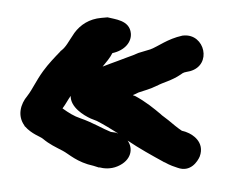

<svg xmlns="http://www.w3.org/2000/svg" viewBox="-37 -488 538 458"><g transform="rotate(-5 232.0 -259.0)"><path d="M410 -388C373 -383 352 -368 331 -362L302 -356C294 -353 283 -350 275 -348L250 -341C240 -338 230 -336 214 -331C223 -340 234 -351 240 -361C271 -365 288 -384 288 -404C288 -436 252 -441 236 -447H221C192 -447 170 -435 154 -417C136 -395 132 -386 118 -377H117V-376C102 -363 86 -349 72 -333C52 -310 43 -292 29 -277C11 -259 1 -232 16 -207V-206L17 -205C32 -185 51 -178 57 -172C72 -157 85 -150 102 -139C116 -130 133 -109 172 -97L184 -92H186C194 -89 211 -85 229 -91C263 -102 270 -130 258 -150C284 -129 312 -110 339 -92L340 -91H341C354 -82 364 -78 371 -75C401 -61 420 -86 426 -97C442 -131 412 -152 401 -157C396 -160 391 -161 389 -162C380 -169 369 -180 359 -190C352 -197 345 -202 342 -206C328 -220 309 -239 284 -255C284 -255 284 -254 280 -257C281 -257 289 -260 294 -262C306 -265 324 -268 338 -274H339C354 -281 375 -283 398 -296C406 -301 406 -300 421 -302C475 -312 464 -388 413 -388ZM234 -170 233 -171 220 -174C202 -183 179 -200 150 -213C136 -219 124 -228 110 -240C119 -250 125 -260 132 -268C129 -241 159 -219 175 -210C180 -207 184 -206 189 -203C205 -193 221 -181 237 -169C236 -169 235 -170 234 -170Z"/></g></svg>

Font: Stray Cat
Style: BlkExt
Weight: 900
Version: Version 1.0